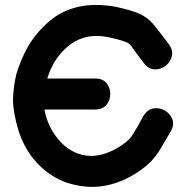

<svg xmlns="http://www.w3.org/2000/svg" viewBox="-20 -744 735 768"><path d="M242 -15Q314 9 378 2Q442 -5 502 -38Q569 -75 604 -122Q613 -133 622 -149L644 -186L662 -217Q678 -244 669.5 -266.5Q661 -289 640 -301.5Q619 -314 595 -310.5Q571 -307 554 -281L534 -244L517 -216Q511 -205 504 -196Q486 -172 442 -148Q360 -103 288 -131Q251 -146 223.5 -175Q196 -204 179.5 -238.5Q163 -273 158 -306H360Q391 -306 406 -324.5Q421 -343 421 -368Q421 -393 406 -411.5Q391 -430 360 -430H169Q195 -516 261 -566Q327 -615 419 -594Q483 -580 496 -569Q502 -564 507 -557L525 -532L556 -491Q575 -467 599.5 -466.5Q624 -466 643 -481Q662 -496 667.5 -520Q673 -544 654 -569Q644 -582 630 -600.5Q616 -619 602 -636.5Q588 -654 578 -663Q555 -683 525.5 -694Q496 -705 447 -716Q362 -732 294.5 -717Q227 -702 176 -658Q125 -614 92 -558Q61 -502 45 -446Q33 -395 32 -343Q32 -321 37.5 -289.5Q43 -258 53.5 -223.5Q64 -189 81 -158Q105 -112 146.5 -74Q188 -36 242 -15Z"/></svg>

Font: Balsamiq Sans
Style: Bold
Weight: 700
Designer: Michael Angeles
Foundry: Balsamiq SRL
Version: Version 1.020; ttfautohint (v1.8.4.7-5d5b);gftools[0.9.26]